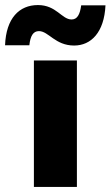

<svg xmlns="http://www.w3.org/2000/svg" viewBox="-73 -739 437 759"><path d="M344 -718H248C243 -681 232 -662 210 -662C171 -662 150 -719 77 -719C3 -719 -49 -667 -53 -560H43C47 -597 58 -616 81 -616C119 -616 145 -559 220 -559C287 -559 339 -611 344 -718ZM231 -500H61V0H231Z"/></svg>

Font: Work Sans
Style: Bold
Weight: 700
Designer: Wei Huang
Foundry: Wei Huang
Version: Version 2.012